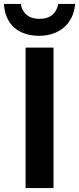

<svg xmlns="http://www.w3.org/2000/svg" viewBox="-45 -956 402 976"><path d="M154 -774C257 -774 329 -836 337 -936H251C243 -890 212 -860 155 -860C102 -860 67 -890 61 -936H-25C-20 -835 46 -774 154 -774ZM85 0H227V-714H85Z"/></svg>

Font: Kathrein 75 Bold
Style: Regular
Weight: 700
Designer: Lazydogs Typefoundry, based on Open Sans by Ascender Corporation
Foundry: Lazydogs Typefoundry
Version: Version 1.003;PS 001.003;hotconv 1.0.88;makeotf.lib2.5.64775